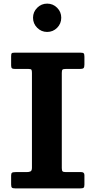

<svg xmlns="http://www.w3.org/2000/svg" viewBox="-20 -1041 528 1061"><path d="M240.5 -864.5Q208.5 -864.5 185.5 -887.5Q162.5 -910.5 162.5 -943Q162.5 -975 185.5 -998Q208.5 -1021 240.5 -1021Q273 -1021 295.8 -998Q318.5 -975 318.5 -943Q318.5 -910.5 295.8 -887.5Q273 -864.5 240.5 -864.5ZM321.5 -638V-112Q321.5 -98 326 -94Q330.5 -90 344.5 -90H429Q446.5 -90 446.5 -73.5V-20.5Q446.5 -7.5 442 -3.8Q437.5 0 424 0H64Q50 0 45.8 -4.2Q41.5 -8.5 41.5 -22V-71Q41.5 -83 46.5 -86.5Q51.5 -90 66.5 -90H127.5Q141 -90 148.8 -94Q156.5 -98 156.5 -114.5V-638Q156.5 -651 153.8 -655.5Q151 -660 137.5 -660H63Q50.5 -660 46 -663.8Q41.5 -667.5 41.5 -679.5V-729.5Q41.5 -743 44.8 -746.5Q48 -750 61.5 -750H424Q438.5 -750 442.5 -746Q446.5 -742 446.5 -727.5V-684Q446.5 -668.5 441.2 -664.2Q436 -660 422.5 -660H343.5Q329 -660 325.2 -656Q321.5 -652 321.5 -638Z"/></svg>

Font: Besley*
Style: Bold
Weight: 700
Designer: Owen Earl
Foundry: indestructible type*
Version: Version 2.000; ttfautohint (v1.8.3)